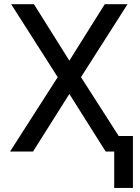

<svg xmlns="http://www.w3.org/2000/svg" viewBox="-20 -731 677 926"><path d="M143.6 -710.9 314.5 -438.5 485.4 -710.9H595.2L370.6 -358.9L600.6 0H489.7L314.5 -277.8L139.2 0H28.3L258.3 -358.9L33.7 -710.9ZM621.1 -75.2V175.3H530.8V-75.2Z"/></svg>

Font: RobotoDEMO
Style: Regular
Weight: 400
Designer: Christian Robertson
Foundry: Google
Version: Version 2.136